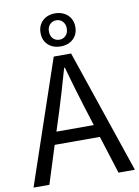

<svg xmlns="http://www.w3.org/2000/svg" viewBox="-95 -940 728 1003"><g transform="rotate(-10 269.0 -438.5)"><path d="M147.5 -200.7 84 0H0L222.7 -655.8H314.9L537.6 0H450.7L387.2 -200.7ZM335 -367.7Q304.2 -465.3 270 -588.4H266.1Q228.5 -455.6 200.7 -367.7L168.5 -267.1H366.7ZM268.6 -877Q294.9 -877 315.9 -866Q336.9 -855 348.9 -835.2Q360.8 -815.4 360.8 -789.6Q360.8 -749.5 335 -725.6Q309.1 -701.7 268.6 -701.7Q227.5 -701.7 201.9 -725.6Q176.3 -749.5 176.3 -789.6Q176.3 -828.6 201.9 -852.8Q227.5 -877 268.6 -877ZM268.6 -840.3Q248 -840.3 234.4 -826.2Q220.7 -812 220.7 -789.6Q220.7 -765.1 234.1 -751.2Q247.6 -737.3 268.6 -737.3Q288.1 -737.3 301.8 -751.5Q315.4 -765.6 315.4 -789.6Q315.4 -812 301.8 -826.2Q288.1 -840.3 268.6 -840.3Z"/></g></svg>

Font: Varta
Style: Regular
Weight: 400
Designer: Joana Correia, Viktoriya Grabowska, Eben Sorkin
Foundry: Sorkin Type
Version: Version 1.002; ttfautohint (v1.3) -l 8 -r 24 -G 200 -x 12 -H